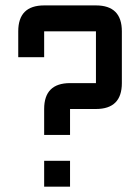

<svg xmlns="http://www.w3.org/2000/svg" viewBox="-20 -704 528 724"><path d="M146.5 -683.6H341.8Q439.5 -683.6 439.5 -585.9V-390.6Q439.5 -293 341.8 -293H244.1V-195.3H146.5V-293Q146.5 -390.6 244.1 -390.6H341.8V-585.9H146.5V-488.3H48.8V-585.9Q48.8 -683.6 146.5 -683.6ZM146.5 0V-97.7H244.1V0Z"/></svg>

Font: BabelStone Runic Byrhtferth
Style: Regular
Weight: 400
Designer: Andrew West
Foundry: BabelStone
Version: Version 7.004;November 9, 2023